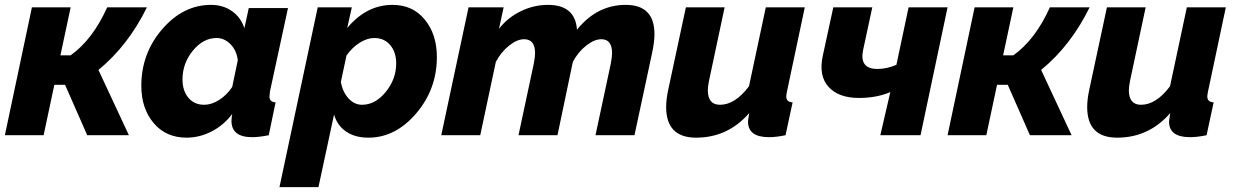

<svg xmlns="http://www.w3.org/2000/svg" viewBox="-20 -555 5072 788"><path d="M0 0 111 -525H270L228 -328H270Q360 -392 420 -525H583Q506 -368 384 -268L509 0H338L247 -207H203L159 0Z M560 -203Q560 -336 646 -435.5Q732 -535 846 -535Q896 -535 932.5 -509Q969 -483 983 -439L1001 -522H1162L1088 -180Q1086 -162 1086 -159Q1086 -136 1111 -135L1083 0Q1043 8 1015 8Q930 8 930 -59Q930 -69 933 -87Q897 -40 847.5 -15Q798 10 746 10Q661 10 610.5 -50Q560 -110 560 -203ZM933 -198 956 -308Q951 -348 926 -373.5Q901 -399 869 -399Q814 -399 771.5 -347Q729 -295 729 -229Q729 -183 753 -154Q777 -125 818 -125Q848 -125 879 -144.5Q910 -164 933 -198Z M1284 -525H1424L1405 -440Q1484 -535 1591 -535Q1674 -535 1723.5 -474.5Q1773 -414 1773 -321Q1773 -189 1688 -89.5Q1603 10 1492 10Q1437 10 1400.5 -15Q1364 -40 1351 -85L1287 213H1127ZM1606 -295Q1606 -341 1581.5 -370Q1557 -399 1516 -399Q1487 -399 1456 -379.5Q1425 -360 1402 -327L1379 -219Q1386 -178 1410 -151.5Q1434 -125 1466 -125Q1520 -125 1563 -177.5Q1606 -230 1606 -295Z M1903 -525H2047L2028 -437Q2064 -483 2117.5 -509Q2171 -535 2229 -535Q2341 -535 2348 -433Q2430 -535 2548 -535Q2666 -535 2666 -415Q2666 -382 2656 -336L2584 0H2424L2487 -295Q2492 -322 2492 -337Q2492 -394 2448 -394Q2419 -394 2385.5 -367.5Q2352 -341 2331 -301L2268 0H2108L2171 -295Q2176 -322 2176 -337Q2176 -394 2131 -394Q2102 -394 2069 -367.5Q2036 -341 2015 -301L1951 0H1791Z M2714 -116Q2714 -148 2723 -189L2795 -525H2954L2890 -224Q2885 -199 2885 -185Q2885 -125 2935 -125Q2997 -125 3054 -201L3123 -525H3283L3210 -180Q3207 -166 3207 -159Q3207 -136 3233 -135L3204 0Q3165 8 3136 8Q3050 8 3050 -56Q3050 -61 3055 -91Q2967 10 2837 10Q2714 10 2714 -116Z M3593 0 3634 -177Q3578 -153 3505 -153Q3422 -153 3380.5 -198.5Q3339 -244 3357 -327L3400 -525H3560L3522 -348Q3507 -272 3581 -272Q3620 -272 3659 -289L3709 -525H3869L3758 0Z M3869 0 3980 -525H4139L4097 -328H4139Q4229 -392 4289 -525H4452Q4375 -368 4253 -268L4378 0H4207L4116 -207H4072L4028 0Z M4442 -116Q4442 -148 4451 -189L4523 -525H4682L4618 -224Q4613 -199 4613 -185Q4613 -125 4663 -125Q4725 -125 4782 -201L4851 -525H5011L4938 -180Q4935 -166 4935 -159Q4935 -136 4961 -135L4932 0Q4893 8 4864 8Q4778 8 4778 -56Q4778 -61 4783 -91Q4695 10 4565 10Q4442 10 4442 -116Z"/></svg>

Font: Raleway-v4020 ExtraBold
Style: Italic
Weight: 800
Italic angle: -12°
Designer: Matt McInerney, Pablo Impallari, Rodrigo Fuenzalida
Foundry: Matt McInerney, Pablo Impallari, Rodrigo Fuenzalida
Version: Version 4.020;PS 004.020;hotconv 1.0.88;makeotf.lib2.5.64775